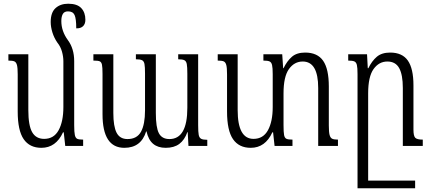

<svg xmlns="http://www.w3.org/2000/svg" viewBox="-20 -783 2311 1030"><path d="M426 -34V0H330L322 -73H318Q280 10 202 10Q139 10 107 -36.5Q75 -83 75 -185V-384Q75 -419 71 -434Q67 -449 57.5 -453.5Q48 -458 25 -458V-492H132V-192Q132 -110 152.5 -74Q173 -38 217 -38Q269 -38 294.5 -84.5Q320 -131 320 -209V-454Q320 -479 312.5 -506Q305 -533 288 -554Q270 -580 261 -609.5Q252 -639 252 -665Q252 -716 278 -739.5Q304 -763 346 -763Q394 -763 416 -739.5Q438 -716 438 -677Q438 -654 425 -642Q412 -630 389 -631Q389 -683 380 -702.5Q371 -722 345 -722Q325 -722 317 -708Q309 -694 309 -670Q309 -616 344 -568Q378 -522 378 -455V-112Q378 -74 381.5 -58.5Q385 -43 394 -38.5Q403 -34 426 -34Z M1043 -492V-112Q1043 -75 1046 -59.5Q1049 -44 1059 -38.5Q1069 -33 1092 -33V0H991L987 -74H985Q970 -32 942 -11Q914 10 869 10Q827 10 801.5 -11.5Q776 -33 766 -78H764Q737 10 647 10Q530 10 530 -170V-386Q530 -422 527 -436Q524 -450 515 -454Q506 -458 481 -458V-492H588V-177Q588 -105 605.5 -71Q623 -37 664 -37Q715 -37 736.5 -76.5Q758 -116 758 -191V-388Q758 -425 755 -440Q752 -455 742 -460Q732 -465 709 -465V-492H816V-177Q816 -99 832.5 -68Q849 -37 889 -37Q985 -37 985 -205V-387Q985 -424 982 -439.5Q979 -455 969 -460Q959 -465 936 -465V-492Z M1793 -34V0H1687V-311Q1687 -453 1604 -453Q1559 -453 1530 -412.5Q1501 -372 1501 -282V-112Q1501 -74 1504 -58.5Q1507 -43 1516.5 -38.5Q1526 -34 1549 -34V0H1453L1445 -73H1441Q1403 10 1325 10Q1262 10 1230 -36.5Q1198 -83 1198 -185V-384Q1198 -419 1194 -434Q1190 -449 1180.5 -453.5Q1171 -458 1148 -458V-492H1255V-192Q1255 -38 1340 -38Q1392 -38 1417.5 -84.5Q1443 -131 1443 -209V-385Q1443 -419 1439.5 -434Q1436 -449 1426 -453.5Q1416 -458 1393 -458V-492H1494L1499 -417H1501Q1520 -456 1546 -478.5Q1572 -501 1617 -501Q1683 -501 1713.5 -457Q1744 -413 1744 -319V-110Q1744 -75 1748 -59.5Q1752 -44 1761.5 -39Q1771 -34 1793 -34Z M2141 0V-311Q2141 -382 2121.5 -417.5Q2102 -453 2058 -453Q2013 -453 1984 -412.5Q1955 -372 1955 -282V186H2207V227H1940H1898V-385Q1898 -420 1894.5 -434.5Q1891 -449 1881 -453.5Q1871 -458 1848 -458V-492H1949L1953 -417H1956Q1975 -456 2001.5 -478.5Q2028 -501 2073 -501Q2138 -501 2168 -458Q2198 -415 2198 -325V-88Q2198 -54 2207.5 -44Q2217 -34 2248 -34V0Z"/></svg>

Font: Noto Serif Armenian Light Cond
Style: Regular
Weight: 300
Width: 3
Designer: Monotype Design team
Foundry: Monotype Imaging Inc.
Version: Version 1.000